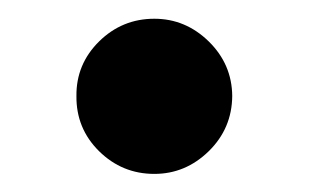

<svg xmlns="http://www.w3.org/2000/svg" viewBox="-20 -181 338 210"><path d="M148.8 9.2Q113.6 9.2 88.4 -15.6Q63.2 -40.5 63.6 -76Q63.2 -110.8 88.4 -135.7Q113.6 -160.5 148.8 -160.5Q182.9 -160.5 208.3 -135.7Q233.7 -110.8 234 -76Q233.7 -40.5 208.3 -15.6Q182.9 9.2 148.8 9.2Z"/></svg>

Font: Inter UI
Style: Bold
Weight: 700
Designer: Rasmus Andersson
Foundry: rsms
Version: 3.2;8d6f07862